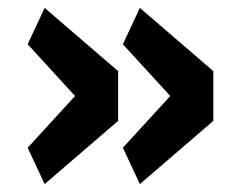

<svg xmlns="http://www.w3.org/2000/svg" viewBox="-20 -515 598 486"><path d="M291 -141 334 -49 520 -209V-335L334 -495L291 -403L411 -272ZM50 -141 93 -49 279 -209V-335L93 -495L50 -403L170 -272Z"/></svg>

Font: IBM Plex Thai Looped
Style: Bold
Weight: 700
Designer: Mike Abbink, Paul van der Laan, Pieter van Rosmalen, Ben Mitchell, Mark Frömberg
Foundry: Bold Monday
Version: Version 1.0